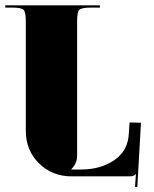

<svg xmlns="http://www.w3.org/2000/svg" viewBox="-29 -676 591 736"><path d="M69.9 -174.8V-594.4Q69.9 -629.8 61.4 -638.3Q52.9 -646.9 17.5 -646.9H-8.7V-655.6H354V-646.9H319.1Q283.7 -646.9 275.1 -638.3Q266.6 -629.8 266.6 -594.4V-78.7Q266.6 -49.8 244.8 -28V-26.2H281.5Q357.1 -26.2 409.7 -62.5Q462.4 -98.8 465 -166.1L467.7 -206.7L511.4 -205.4L497.4 40.6L488.6 40.2L492.1 -8.7H491.7Q486.5 -3.5 481.6 -1.7Q476.8 0 465.5 0H244.8Q171.3 0 120.6 -49.8Q69.9 -99.7 69.9 -174.8Z"/></svg>

Font: Wabroye
Style: Medium
Weight: 500
Designer: gluk
Foundry: gluk
Version: Version 0.14